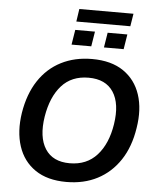

<svg xmlns="http://www.w3.org/2000/svg" viewBox="-64 -1052 915 1116"><g transform="rotate(5 393.5 -494.0)"><path d="M73 -368Q91 -479 142 -556.5Q193 -634 272.5 -674.5Q352 -715 453 -715Q565 -715 636 -666.5Q707 -618 735 -533Q763 -448 745 -338Q728 -227 676.5 -149.5Q625 -72 546 -31Q467 10 365 10Q254 10 183 -38.5Q112 -87 84 -172.5Q56 -258 73 -368ZM207 -358Q188 -237 232 -168.5Q276 -100 375 -100Q474 -100 534 -166.5Q594 -233 612 -348Q631 -469 586.5 -537Q542 -605 442 -605Q343 -605 284.5 -539.5Q226 -474 207 -358ZM342 -924 353 -998H669L657 -924ZM326 -788 340 -875H455L441 -788ZM515 -788 529 -875H644L630 -788Z"/></g></svg>

Font: Mulish
Style: Bold Italic
Weight: 700
Italic angle: -9°
Designer: Vernon Adams
Foundry: Vernon Adams
Version: Version 3.603; ttfautohint (v1.8.3)